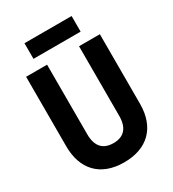

<svg xmlns="http://www.w3.org/2000/svg" viewBox="-216 -1024 1034 1150"><g transform="rotate(-30 301.0 -449.5)"><path d="M138 -800H464V-908H138ZM300 9C458 9 556 -82 556 -248V-729H412V-248C412 -166 375 -123 302 -123C233 -123 191 -160 191 -248V-729H46V-248C46 -91 134 9 300 9Z"/></g></svg>

Font: Mona Sans SemiCondensed
Style: Bold
Weight: 700
Width: 4
Designer: Deni Anggara
Foundry: GitHub
Version: Version 2.000